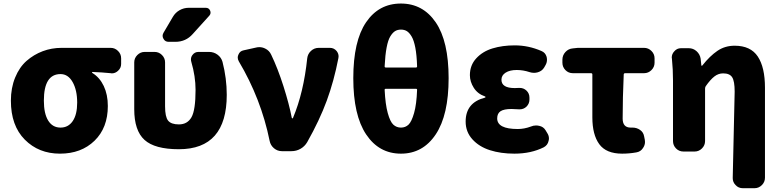

<svg xmlns="http://www.w3.org/2000/svg" viewBox="-20 -833 4302 1058"><path d="M310.5 13.7Q193.4 13.7 116.7 -63.5Q40 -140.6 40 -278.3Q40 -348.6 63.5 -405.8Q86.9 -462.9 126.5 -497.6Q166 -532.2 215.3 -550.8Q264.6 -569.3 319.3 -569.3H589.8Q613.3 -569.3 630.4 -552.2Q647.5 -535.2 647.5 -511.7V-480.5Q647.5 -458 629.9 -442.4Q615.2 -428.7 595.7 -428.7Q592.8 -428.7 589.8 -429.7Q540 -434.6 489.3 -436.5Q487.3 -436.5 487.3 -434.1Q487.3 -431.6 489.3 -430.7Q529.3 -406.2 551.8 -358.9Q574.2 -311.5 574.2 -249Q574.2 -128.9 501 -57.6Q427.7 13.7 310.5 13.7ZM313.5 -129.9Q356.4 -129.9 380.9 -166Q405.3 -202.1 405.3 -267.6Q405.3 -335.9 380.4 -380.4Q355.5 -424.8 313.5 -424.8Q221.7 -424.8 221.7 -278.3Q221.7 -207 245.6 -168.5Q269.5 -129.9 313.5 -129.9Z M1114.3 -790Q1130.9 -790 1137.7 -774.9Q1144.5 -759.8 1133.8 -747.1L1042 -645.5Q1003.9 -602.5 946.3 -602.5H909.2Q889.6 -602.5 880.9 -619.1Q876 -627 876 -635.3Q876 -643.6 880.9 -652.3L932.6 -740.2Q946.3 -763.7 969.7 -776.9Q993.2 -790 1019.5 -790ZM1229.5 -310.5Q1229.5 -10.7 965.8 -10.7Q833 -10.7 776.4 -62Q719.7 -113.3 719.7 -231.4V-489.3Q719.7 -512.7 736.8 -529.8Q753.9 -546.9 777.3 -546.9H832Q855.5 -546.9 872.6 -529.8Q889.6 -512.7 889.6 -489.3V-247.1Q889.6 -189.5 906.2 -168.5Q922.9 -147.5 965.8 -147.5Q1012.7 -147.5 1035.2 -187Q1057.6 -226.6 1057.6 -337.9Q1057.6 -412.1 1034.2 -492.2Q1032.2 -499 1032.2 -505.9Q1032.2 -518.6 1040 -529.3Q1052.7 -546.9 1073.2 -546.9H1131.8Q1158.2 -546.9 1178.7 -531.7Q1199.2 -516.6 1206.1 -492.2Q1229.5 -401.4 1229.5 -310.5Z M1672.9 -49.8Q1659.2 -26.4 1636.2 -13.2Q1613.3 0 1585.9 0H1533.2Q1508.8 0 1489.7 -16.1Q1470.7 -32.2 1465.8 -56.6Q1418.9 -288.1 1295.9 -495.1Q1290 -505.9 1290 -515.6Q1290 -524.4 1293.9 -532.2Q1301.8 -551.8 1322.3 -555.7L1392.6 -571.3Q1400.4 -573.2 1409.2 -573.2Q1425.8 -573.2 1441.4 -565.4Q1463.9 -554.7 1474.6 -531.2Q1510.7 -456.1 1542 -357.9Q1573.2 -259.8 1587.9 -183.6Q1588.9 -180.7 1591.3 -180.7Q1593.8 -180.7 1594.7 -183.6Q1653.3 -323.2 1672.9 -511.7Q1675.8 -536.1 1693.8 -552.7Q1711.9 -569.3 1736.3 -569.3H1797.9Q1820.3 -569.3 1835 -551.8Q1845.7 -538.1 1845.7 -522.5Q1845.7 -517.6 1844.7 -512.7Q1820.3 -386.7 1780.8 -278.8Q1741.2 -170.9 1672.9 -49.8Z M2278.3 -336.9Q2279.3 -343.8 2271.5 -343.8H2106.4Q2098.6 -343.8 2099.6 -336.9Q2103.5 -257.8 2116.7 -210Q2129.9 -162.1 2147.5 -146Q2165 -129.9 2189.5 -129.9Q2213.9 -129.9 2231 -146Q2248 -162.1 2261.7 -210Q2275.4 -257.8 2278.3 -336.9ZM2099.6 -468.8Q2098.6 -460.9 2106.4 -460.9H2271.5Q2279.3 -460.9 2278.3 -468.8Q2276.4 -529.3 2268.6 -570.3Q2260.7 -611.3 2248 -632.3Q2235.4 -653.3 2221.7 -661.6Q2208 -669.9 2189.5 -669.9Q2170.9 -669.9 2157.2 -661.6Q2143.6 -653.3 2130.9 -632.8Q2118.2 -612.3 2110.4 -570.8Q2102.5 -529.3 2099.6 -468.8ZM1926.8 -402.3Q1926.8 -606.4 1997.1 -710Q2067.4 -813.5 2189 -813.5Q2310.5 -813.5 2381.3 -709.5Q2452.1 -605.5 2452.1 -402.3Q2452.1 -199.2 2381.3 -92.8Q2310.5 13.7 2189.5 13.7Q2068.4 13.7 1997.6 -92.3Q1926.8 -198.2 1926.8 -402.3Z M2814.5 13.7Q2739.3 13.7 2679.7 -5.4Q2620.1 -24.4 2583 -65.4Q2545.9 -106.4 2545.9 -163.1Q2545.9 -267.6 2652.3 -294.9Q2655.3 -295.9 2655.3 -298.3Q2655.3 -300.8 2652.3 -301.8Q2612.3 -315.4 2590.8 -349.1Q2569.3 -382.8 2569.3 -418.9Q2569.3 -473.6 2604.5 -511.7Q2639.6 -549.8 2694.3 -566.4Q2749 -583 2816.4 -583Q2892.6 -583 2963.9 -551.8Q2985.4 -543 2992.2 -519.5Q2994.1 -510.7 2994.1 -503.9Q2994.1 -488.3 2986.3 -474.6L2978.5 -460.9Q2966.8 -441.4 2943.4 -434.6Q2932.6 -431.6 2922.9 -431.6Q2910.2 -431.6 2898.4 -435.5Q2863.3 -447.3 2827.1 -447.3Q2789.1 -447.3 2766.1 -432.6Q2743.2 -418 2743.2 -393.6Q2743.2 -347.7 2816.4 -347.7Q2827.1 -347.7 2840.8 -348.6Q2841.8 -348.6 2843.8 -348.6Q2865.2 -348.6 2880.9 -334Q2897.5 -318.4 2897.5 -294.9V-284.2Q2897.5 -261.7 2880.9 -245.1Q2865.2 -230.5 2843.8 -230.5Q2841.8 -230.5 2840.8 -230.5Q2816.4 -232.4 2798.8 -232.4Q2756.8 -232.4 2738.3 -220.2Q2719.7 -208 2719.7 -180.7Q2719.7 -122.1 2833 -122.1Q2869.1 -122.1 2905.3 -135.7Q2918.9 -141.6 2933.6 -141.6Q2942.4 -141.6 2951.2 -139.6Q2974.6 -134.8 2986.3 -115.2L2995.1 -100.6Q3004.9 -85.9 3004.9 -70.3Q3004.9 -63.5 3002.9 -56.6Q2998 -33.2 2976.6 -21.5Q2906.2 13.7 2814.5 13.7Z M3408.2 13.7Q3320.3 13.7 3282.2 -38.6Q3244.1 -90.8 3244.1 -186.5V-422.9Q3244.1 -429.7 3236.3 -429.7H3136.7Q3112.3 -429.7 3095.7 -446.8Q3079.1 -463.9 3079.1 -487.3V-503.9Q3079.1 -528.3 3095.7 -546.4Q3112.3 -564.5 3136.7 -566.4L3164.1 -569.3H3529.3Q3552.7 -569.3 3569.8 -552.2Q3586.9 -535.2 3586.9 -511.7V-487.3Q3586.9 -463.9 3569.8 -446.8Q3552.7 -429.7 3529.3 -429.7H3424.8Q3418 -429.7 3417 -422.9Q3411.1 -293 3411.1 -179.7Q3411.1 -129.9 3455.1 -129.9Q3459 -129.9 3462.9 -129.9Q3463.9 -129.9 3465.8 -129.9Q3488.3 -129.9 3506.8 -117.2Q3525.4 -104.5 3529.3 -82L3533.2 -62.5Q3534.2 -56.6 3534.2 -50.8Q3534.2 -33.2 3523.4 -17.6Q3510.7 2.9 3486.3 6.8Q3447.3 13.7 3408.2 13.7Z M4195.3 146.5Q4195.3 169.9 4178.2 187Q4161.1 204.1 4137.7 204.1H4073.2Q4048.8 204.1 4033.2 186.5Q4017.6 170.9 4017.6 148.4L4028.3 -328.1Q4028.3 -385.7 4014.6 -407.2Q4001 -428.7 3964.8 -428.7Q3938.5 -428.7 3916.5 -411.6Q3894.5 -394.5 3869.1 -358.4Q3865.2 -352.5 3865.2 -344.7V-55.7Q3865.2 -32.2 3848.1 -15.1Q3831.1 2 3807.6 2H3746.1Q3721.7 2 3705.1 -15.1Q3688.5 -32.2 3688.5 -55.7V-389.6Q3688.5 -450.2 3682.6 -509.8Q3681.6 -512.7 3681.6 -515.6Q3681.6 -535.2 3695.3 -549.8Q3710 -567.4 3732.4 -567.4H3775.4Q3799.8 -567.4 3818.4 -550.8Q3836.9 -534.2 3840.8 -509.8L3844.7 -472.7Q3844.7 -470.7 3847.2 -470.7Q3849.6 -470.7 3850.6 -472.7Q3891.6 -524.4 3933.1 -552.7Q3974.6 -581.1 4028.3 -581.1Q4116.2 -581.1 4155.8 -521.5Q4195.3 -461.9 4195.3 -349.6Z"/></svg>

Font: Gen Jyuu Gothic Heavy
Style: Bold
Weight: 900
Designer: [Source Han Sans]
Ryoko NISHIZUKA  (kana & ideographs); Paul D. Hunt (Latin, Greek & Cyrillic); Wenlong ZHANG  (bopomofo
Version: Version 1.002.20150607